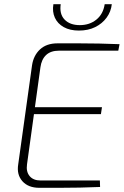

<svg xmlns="http://www.w3.org/2000/svg" viewBox="-20 -897 591 917"><path d="M255 -690Q305 -690 354.5 -690Q404 -690 453.5 -689Q503 -688 551 -686L545 -655H262Q222 -655 200 -634Q178 -613 173 -575L109 -112Q104 -77 121.5 -56Q139 -35 174 -35H457L458 -4Q410 -2 361 -1Q312 0 264 0Q216 0 168 0Q115 0 87 -31.5Q59 -63 67 -112L133 -585Q140 -632 171 -661Q202 -690 255 -690ZM123 -385H467L462 -352H118ZM480 -877H514Q510 -841 489 -812.5Q468 -784 434.5 -767.5Q401 -751 357 -751Q314 -751 284.5 -767.5Q255 -784 242 -812.5Q229 -841 235 -877H270Q263 -830 288.5 -803.5Q314 -777 361 -777Q408 -777 440.5 -803.5Q473 -830 480 -877Z"/></svg>

Font: Exo 2 ExtraLight
Style: Italic
Weight: 250
Italic angle: -8°
Designer: Natanael Gama
Foundry: Natanael Gama
Version: Version 2.010